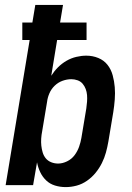

<svg xmlns="http://www.w3.org/2000/svg" viewBox="-20 -755 540 783"><path d="M248 8Q225 8 204 1.5Q183 -5 168 -19.5Q153 -34 144 -53Q135 -72 131 -93L115 0H3L101 -592H71V-663H112L124 -735H237L225 -663H333V-592H213L189 -446Q201 -465 216.5 -480.5Q232 -496 251 -507Q270 -518 291 -523Q312 -528 332 -528Q358 -528 381 -518.5Q404 -509 418.5 -490.5Q433 -472 439.5 -448Q446 -424 448 -399.5Q450 -375 448 -349Q446 -323 442 -298L422 -178Q418 -155 412 -133Q406 -111 395.5 -90Q385 -69 370 -50.5Q355 -32 335 -18Q315 -4 292.5 2Q270 8 248 8ZM217 -88Q235 -88 253.5 -97Q272 -106 284 -122Q296 -138 302.5 -156.5Q309 -175 312 -193L332 -313Q334 -327 335 -340.5Q336 -354 335 -367Q334 -380 329.5 -392Q325 -404 317 -413.5Q309 -423 296.5 -427.5Q284 -432 271 -432Q253 -432 235 -425.5Q217 -419 203 -405.5Q189 -392 181.5 -374.5Q174 -357 172 -340L152 -220Q149 -205 148 -190Q147 -175 148.5 -161Q150 -147 154 -133.5Q158 -120 166.5 -109.5Q175 -99 188.5 -93.5Q202 -88 217 -88Z"/></svg>

Font: Iosevka SS04
Style: Bold Italic
Weight: 700
Italic angle: -9°
Monospace: yes
Designer: Belleve Invis
Foundry: Belleve Invis
Version: Version 19.0.0; ttfautohint (v1.8.4)